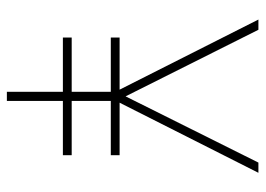

<svg xmlns="http://www.w3.org/2000/svg" viewBox="-124 -630 754 545"><g transform="rotate(90 252.5 -357.0)"><path d="M253 -337 441 -714H470L271 -320H420V-295H266V-184H420V-159H266V0H240V-159H86V-184H240V-295H86V-320H234L35 -714H64Z"/></g></svg>

Font: Noto Sans Myanmar SemiCondensed Thin
Style: Regular
Weight: 100
Width: 4
Designer: Monotype Design Team
Foundry: Monotype Imaging Inc.
Version: Version 2.107; ttfautohint (v1.8.4.7-5d5b)